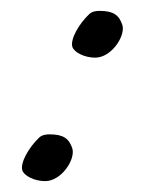

<svg xmlns="http://www.w3.org/2000/svg" viewBox="-20 -333 286 353"><path d="M113 -60C107 -78 97 -86 71 -86C65 -86 57 -85 52 -80C33 -62 17 -34 21 -20C24 -10 43 0 63 0C93 0 119 -40 113 -60ZM205 -287C199 -305 189 -313 163 -313C157 -313 149 -312 144 -307C125 -289 109 -261 113 -247C116 -237 135 -227 155 -227C185 -227 211 -267 205 -287Z"/></svg>

Font: Mervale Script
Style: Regular
Weight: 400
Designer: Astigmatic (AOETI)
Foundry: Astigmatic (AOETI)
Version: Version 1.000